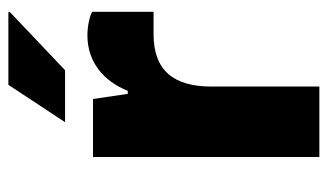

<svg xmlns="http://www.w3.org/2000/svg" viewBox="-178 -586 764 447"><g transform="rotate(-90 203.5 -362.0)"><path d="M143 -592H264L400 -721L399 -724H230ZM62 0H226V-251C226 -339 263 -386 348 -386H400V-529C391 -534 369 -540 345 -540C282 -540 238 -501 216 -446H209L197 -527H62Z"/></g></svg>

Font: Archivo ExtraBold
Style: Regular
Weight: 800
Designer: Hector Gatti
Foundry: Omnibus-Type
Version: Version 2.001